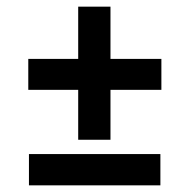

<svg xmlns="http://www.w3.org/2000/svg" viewBox="-20 -550 570 577"><path d="M215 -130V-280H65V-373H215V-530H312V-373H465V-280H312V-130ZM67 7V-87H462V7Z"/></svg>

Font: Faustina VF Beta
Style: Regular
Weight: 400
Designer: Alfonso Garcia
Foundry: Omnibus-Type
Version: Version 1.006